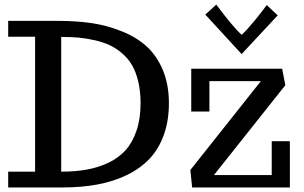

<svg xmlns="http://www.w3.org/2000/svg" viewBox="-20 -827 1339 847"><path d="M16.1 0V-69.8H134.8V-665H16.1V-734.9H236.8Q315.9 -734.9 383.5 -725.1Q451.2 -715.3 515.6 -689.5Q580.1 -664.1 625.2 -623.8Q670.4 -583.5 697.8 -519.5Q725.1 -454.6 725.1 -372.1Q725.1 -293.9 702.6 -231.7Q680.2 -169.4 639.6 -126.5Q598.6 -83.5 539.8 -54.9Q481 -26.4 410.2 -13.2Q339.4 0 254.9 0ZM250 -69.8Q311.5 -69.8 361.6 -78.6Q411.6 -87.4 457 -108.4Q502.4 -129.9 533.2 -163.6Q564 -197.3 582 -250Q600.1 -302.2 600.1 -372.1Q600.1 -423.8 590.1 -466.3Q580.1 -508.8 563 -538.6Q545.4 -568.8 519.3 -591.3Q493.2 -613.8 464.4 -627.4Q435.1 -641.1 398.4 -649.4Q361.8 -657.7 326.7 -661.1Q291.5 -664.1 250 -664.1ZM827.6 0 819.8 -77.1 1130.9 -469.2H903.8V-335H823.7V-523.9H1224.6L1238.8 -451.2L923.8 -54.7H1178.7V-204.1H1258.8V0ZM1045.9 -588.4 885.7 -762.7 934.1 -806.6Q1008.8 -707 1045.9 -673.3Q1057.6 -683.6 1074.2 -702.1Q1090.8 -720.7 1107.9 -741.7Q1125 -762.7 1137.7 -779.3L1156.7 -804.7L1205.1 -759.3Z"/></svg>

Font: Trocchi
Style: Regular
Weight: 400
Designer: Vernon Adams
Foundry: Vernon Adams
Version: Version 1.101; ttfautohint (v1.8.4.7-5d5b);gftools[0.9.27]